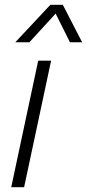

<svg xmlns="http://www.w3.org/2000/svg" viewBox="-20 -784 364 804"><path d="M44 -607 191 -764H243L324 -607H273L213 -727L103 -607ZM27 0 140 -530H194L81 0Z"/></svg>

Font: Be Vietnam Pro ExtraLight
Style: Italic
Weight: 200
Italic angle: -12°
Designer: Lam Bao, Tony Le, Vietanh Nguyen
Foundry: Yellow Type Foundry
Version: Version 1.002; ttfautohint (v1.8.3)